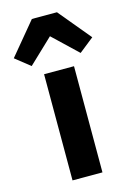

<svg xmlns="http://www.w3.org/2000/svg" viewBox="-172 -856 630 917"><g transform="rotate(-15 143.0 -397.5)"><path d="M205 -795H81L-51 -636L22 -578L143 -693L264 -578L337 -636ZM69 0H217V-525H69Z"/></g></svg>

Font: Braiins Sans
Style: Bold
Weight: 700
Designer: Mike Abbink, Paul van der Laan, Pieter van Rosmalen, Jiri Chlebus, Lubos Buracinsky
Foundry: Bold Monday, Sudetype
Version: Version 1.000;hotconv 1.0.109;makeotfexe 2.5.65596